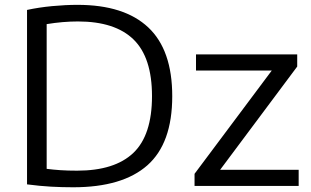

<svg xmlns="http://www.w3.org/2000/svg" viewBox="-20 -767 1282 792"><path d="M282 5.5Q236 5.5 190.5 3Q145 0.5 91.5 -6.5V-726Q140 -736.5 195.2 -741.8Q250.5 -747 300 -747Q492.5 -747 591.5 -654Q690.5 -561 690.5 -370Q690.5 -176 588 -85.2Q485.5 5.5 282 5.5ZM298 -63Q453 -63 530 -136.2Q607 -209.5 607 -370.5Q607 -530 530.8 -604.2Q454.5 -678.5 301.5 -678.5Q271 -678.5 238.5 -675.8Q206 -673 172.5 -667.5V-70.5Q200 -67 229.8 -65Q259.5 -63 298 -63ZM782.5 0V-50L1101 -476H788.5V-542.5H1206V-492.5L888 -66.5H1212V0Z"/></svg>

Font: Encode Sans Semi Expanded
Style: Regular
Weight: 400
Width: 6
Designer: Multiple Designers
Foundry: Impallari Type
Version: Version 3.000; ttfautohint (v1.8.3) -l 8 -r 50 -G 200 -x 14 